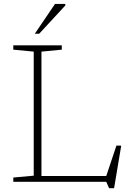

<svg xmlns="http://www.w3.org/2000/svg" viewBox="-20 -930 668 982"><path d="M563.5 32.5H538L523.5 0H161.5V-30H552L519.5 -18L575.5 -185.5L600 -185ZM192 -666V0H48V-22L152.5 -31.5V-666L48 -676V-698H296V-676ZM158 -757.5 261.5 -910H314V-902L180.5 -757.5Z"/></svg>

Font: Newsreader 9pt ExtraLight
Style: Regular
Weight: 250
Designer: Hugues Gentile
Foundry: Production Type
Version: Version 1.003